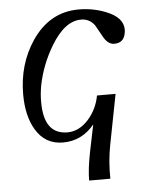

<svg xmlns="http://www.w3.org/2000/svg" viewBox="-50 -551 554 744"><g transform="rotate(-5 227.5 -179.0)"><path d="M349.1 153.3H266.6Q266.6 109.4 279.3 45.4Q290.5 -8.8 301.3 -62Q252.4 -2.4 179.2 -2.4Q109.4 -2.4 73.2 -63.5Q41 -117.7 41 -201.2Q41 -318.4 101.6 -408.7Q170.9 -510.7 283.7 -510.7Q338.9 -510.7 388.2 -491.2Q455.1 -465.3 455.1 -417.5Q455.1 -410.6 453.6 -403.3Q446.8 -366.2 410.2 -366.2Q386.7 -366.2 370.1 -394Q356 -419.4 341.8 -444.3Q321.3 -471.2 289.1 -470.7Q226.1 -470.7 172.4 -381.3Q129.9 -310.5 113.8 -231Q107.4 -196.3 107.9 -165Q107.9 -40 199.7 -40Q245.1 -40 282.2 -81.5Q315.9 -120.1 325.7 -172.4H397.9L359.9 23.4Q347.7 86.4 349.1 153.3Z"/></g></svg>

Font: Accordance
Style: Italic
Weight: 400
Italic angle: -11°
Version: Version 1.2 (build January 31, 2020) Miklal Software Solutio